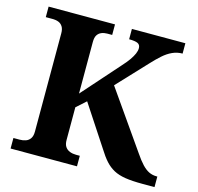

<svg xmlns="http://www.w3.org/2000/svg" viewBox="-104 -824 960 933"><g transform="rotate(15 376.0 -357.0)"><path d="M28 0V-53H59Q76 -53 90 -58Q104 -63 112.5 -75.5Q121 -88 121 -110V-605Q121 -626 113 -638.5Q105 -651 92 -656Q79 -661 62 -661H28V-714H362V-661H337Q321 -661 308 -655.5Q295 -650 287.5 -638Q280 -626 280 -603V-344L444 -529Q466 -553 478.5 -571Q491 -589 497.5 -604Q504 -619 504 -632Q504 -649 491 -655.5Q478 -662 447 -662V-714H716V-662Q689 -662 665 -651Q641 -640 618.5 -620Q596 -600 572 -574L434 -427L636 -138Q657 -107 674.5 -88.5Q692 -70 709.5 -61.5Q727 -53 748 -53H752V0H692Q639 0 604.5 -5.5Q570 -11 546 -24Q522 -37 502.5 -58.5Q483 -80 462 -114L328 -318L280 -275V-111Q280 -89 288.5 -76.5Q297 -64 311.5 -58.5Q326 -53 343 -53H362V0Z"/></g></svg>

Font: Noto Serif Hebrew
Style: Bold
Weight: 700
Version: Version 2.003